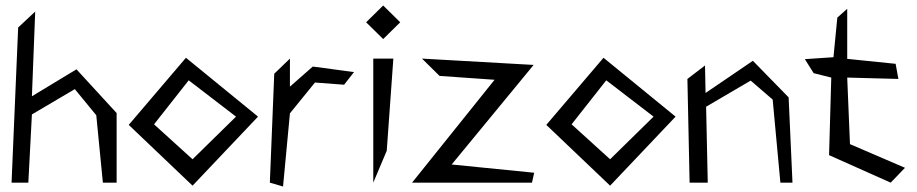

<svg xmlns="http://www.w3.org/2000/svg" viewBox="-20 -664 3332 698"><path d="M83 0 96 -248 252 -340 330 -245 354 0H404V-253L258 -412L96 -314L108 -622L46 -564L22 0Z M540 -212 666 -372 838 -240 680 -85ZM448 -210 680 11 918 -240 656 -454Z M1034 -252 1125 -364 1231 -356 1267 -402 1117 -422 1034 -349V-451L977 -396L961 0L1009 14Z M1311 -583 1373 -522 1435 -583 1373 -644ZM1386 -116 1410 -451H1337V0Z M1914 0 1922 -36 1622 -66 1920 -428 1514 -451 1578 -388 1778 -374 1478 0Z M2058 -212 2184 -372 2356 -240 2198 -85ZM1966 -210 2198 11 2436 -240 2174 -454Z M2547 -276 2709 -371 2789 -302 2817 0H2861L2847 -310L2717 -443L2545 -326L2543 -426L2479 -377L2487 0H2553Z M3218 0 3270 -54 3070 -140 3060 -382 3246 -377 3236 -432 3060 -450V-632L3024 -600L3010 -456L2906 -449L2938 -398L3002 -382L2994 -100Z"/></svg>

Font: Stormblade
Style: Regular
Weight: 400
Designer: Mew Too
Foundry: Cannot Into Space Fonts
Version: Version 0.77